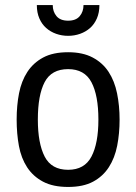

<svg xmlns="http://www.w3.org/2000/svg" viewBox="-20 -744 540 761"><path d="M250 -3Q190 -3 150.5 -24Q111 -45 87.5 -81Q64 -117 55 -165.5Q46 -214 46 -270Q46 -326 55.5 -374.5Q65 -423 88.5 -459Q112 -495 151 -516Q190 -537 250 -537Q308 -537 347.5 -516Q387 -495 410.5 -459Q434 -423 444 -374Q454 -325 454 -270Q454 -215 444.5 -166.5Q435 -118 411.5 -81.5Q388 -45 349 -24Q310 -3 250 -3ZM250 -71Q315 -71 342.5 -123.5Q370 -176 370 -270Q370 -366 342.5 -418Q315 -470 250 -470Q184 -470 157 -418.5Q130 -367 130 -270Q130 -176 157 -123.5Q184 -71 250 -71ZM374 -724Q374 -694 364 -671Q354 -648 337 -633Q320 -618 297.5 -610Q275 -602 250 -602Q225 -602 202.5 -610Q180 -618 163 -633Q146 -648 136 -671Q126 -694 126 -724H189Q189 -698 204 -680Q219 -662 250 -662Q281 -662 296 -680Q311 -698 311 -724Z"/></svg>

Font: D2Coding
Style: Regular
Weight: 400
Monospace: yes
Designer: Yong-Rak Park; Jeong-Hwan Yoon; Sang-Min Lee;
Foundry: NHN Corporation
Version: Version 1.3.2; Build 20180524